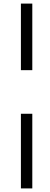

<svg xmlns="http://www.w3.org/2000/svg" viewBox="-20 -800 280 1070"><path d="M96.5 -409V-780H160V-409ZM96.5 250V-166H160V250Z"/></svg>

Font: Besley* Narrow Medium
Style: Regular
Weight: 500
Width: 4
Designer: Owen Earl
Foundry: indestructible type*
Version: Version 3.000; ttfautohint (v1.8.3)